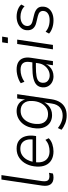

<svg xmlns="http://www.w3.org/2000/svg" viewBox="845 -1604 951 2681"><g transform="rotate(-90 1320.5 -263.5)"><path d="M180 8Q117 8 87.5 -32Q58 -72 69 -149L154 -719H216L132 -153Q127 -117 132 -94Q137 -71 153.5 -60Q170 -49 197 -49Q209 -49 221.5 -50.5Q234 -52 248 -55L238 0Q226 4 211 6Q196 8 180 8Z M547 8Q478 8 428.5 -20Q379 -48 355 -100.5Q331 -153 335 -226Q339 -304 369.5 -367Q400 -430 455 -468.5Q510 -507 586 -507Q658 -507 701 -472.5Q744 -438 759 -380Q774 -322 764 -254L761 -235H378L386 -284H732L711 -267Q720 -321 708.5 -363.5Q697 -406 666.5 -430.5Q636 -455 584 -455Q531 -455 492.5 -429Q454 -403 431 -361Q408 -319 400 -272L397 -252Q388 -190 403 -143.5Q418 -97 455.5 -72Q493 -47 549 -47Q592 -47 632.5 -60Q673 -73 708 -105L731 -59Q697 -24 646.5 -8Q596 8 547 8Z M1049 192Q989 192 937.5 171.5Q886 151 849 120L873 69Q899 90 926.5 104.5Q954 119 984 127.5Q1014 136 1046 136Q1115 136 1159.5 98.5Q1204 61 1215 -15L1232 -130L1235 -129Q1218 -92 1191 -66Q1164 -40 1129.5 -26Q1095 -12 1054 -12Q994 -12 951 -39.5Q908 -67 886 -116.5Q864 -166 868 -233Q871 -289 888.5 -339Q906 -389 938 -426.5Q970 -464 1013.5 -485.5Q1057 -507 1112 -507Q1171 -507 1214.5 -475.5Q1258 -444 1273 -382H1270L1286 -499H1346L1275 -19Q1264 51 1234.5 98Q1205 145 1158.5 168.5Q1112 192 1049 192ZM1067 -68Q1123 -68 1163 -98Q1203 -128 1226 -178Q1249 -228 1251 -289Q1256 -364 1219.5 -407.5Q1183 -451 1114 -451Q1058 -451 1018 -421.5Q978 -392 955.5 -342Q933 -292 930 -232Q925 -155 961.5 -111.5Q998 -68 1067 -68Z M1595 8Q1551 8 1515 -11Q1479 -30 1459 -64Q1439 -98 1441 -142Q1444 -195 1475 -226.5Q1506 -258 1567.5 -272.5Q1629 -287 1721 -287H1801L1793 -238H1729Q1648 -238 1599.5 -229.5Q1551 -221 1529 -200.5Q1507 -180 1505 -143Q1503 -95 1534 -70Q1565 -45 1607 -45Q1647 -45 1683 -64.5Q1719 -84 1744.5 -119Q1770 -154 1777 -200L1795 -320Q1805 -386 1778 -419Q1751 -452 1686 -452Q1642 -452 1601 -439Q1560 -426 1519 -398L1499 -449Q1524 -467 1556.5 -480Q1589 -493 1623.5 -500Q1658 -507 1692 -507Q1753 -507 1792.5 -484Q1832 -461 1848 -416Q1864 -371 1854 -307L1808 0H1750L1767 -114H1772Q1757 -74 1730 -46.5Q1703 -19 1668 -5.5Q1633 8 1595 8Z M2058 -629 2070 -709H2150L2137 -629ZM1972 0 2047 -499H2108L2034 0Z M2377 8Q2320 8 2270.5 -9Q2221 -26 2192 -54L2218 -102Q2241 -82 2267 -69.5Q2293 -57 2321.5 -51.5Q2350 -46 2380 -46Q2437 -46 2471.5 -69.5Q2506 -93 2508 -134Q2510 -163 2492.5 -182Q2475 -201 2438 -210L2343 -233Q2291 -245 2263.5 -277.5Q2236 -310 2239 -362Q2240 -404 2264.5 -436.5Q2289 -469 2332 -488Q2375 -507 2431 -507Q2463 -507 2495 -499.5Q2527 -492 2554 -477.5Q2581 -463 2598 -442L2573 -396Q2545 -425 2507 -439Q2469 -453 2427 -453Q2370 -453 2335 -428Q2300 -403 2298 -361Q2297 -333 2313 -313.5Q2329 -294 2365 -285L2458 -262Q2514 -248 2543 -217.5Q2572 -187 2568 -134Q2566 -91 2541.5 -59Q2517 -27 2474.5 -9.5Q2432 8 2377 8Z"/></g></svg>

Font: Nunitoga
Style: Light Italic
Weight: 300
Italic angle: -9°
Designer: Vernon Adams
Foundry: Vernon Adams
Version: Version 1.0